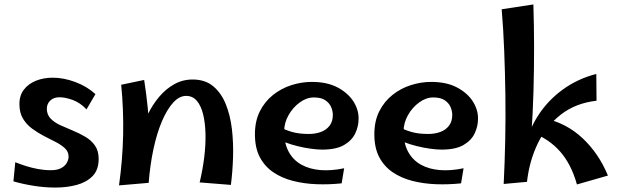

<svg xmlns="http://www.w3.org/2000/svg" viewBox="-20 -824 2786 865"><path d="M229.2 21Q181.2 21 131.2 13Q81.2 5 40.5 -7L48.8 -93.2Q71.8 -84 97.2 -75.9Q122.8 -67.8 151.2 -62.5Q179.8 -57.2 209.2 -57.2Q238.2 -57.2 255.8 -66.8Q273.2 -76.2 281.1 -90.8Q289 -105.2 289 -118.2Q289 -140.2 273 -155.5Q257 -170.8 231.8 -183.8Q206.5 -196.8 178.2 -211.2Q150 -225.8 124.8 -244.4Q99.5 -263 83.5 -289.6Q67.5 -316.2 67.5 -355Q67.5 -395 88.4 -421.2Q109.2 -447.5 143.2 -460.8Q177.2 -474 217.8 -474Q267 -474 319.2 -454.5Q371.5 -435 410 -400L369.8 -331.2Q341.5 -361.2 308 -373.5Q274.5 -385.8 247.5 -385.8Q221.8 -385.8 206.4 -371Q191 -356.2 191 -334Q191 -307.5 208 -289.9Q225 -272.2 251.5 -260.1Q278 -248 307.8 -235.8Q337.5 -223.5 364 -208Q390.5 -192.5 407.5 -168.8Q424.5 -145 424.5 -108Q424.5 -59 397.4 -31Q370.2 -3 325.9 9Q281.5 21 229.2 21Z M1020.2 9 879.5 -2.2Q893.2 -59.5 900.1 -115.5Q907 -171.5 905.8 -221.2Q904.5 -271 895 -309.5Q885.5 -348 866.6 -370Q847.8 -392 818.5 -392Q787.8 -392 760.1 -361.6Q732.5 -331.2 709.6 -277.8Q686.8 -224.2 671.5 -153.1Q656.2 -82 649.8 -0.2L595.5 -129Q597.8 -169.8 610.5 -215.9Q623.2 -262 644.8 -306.4Q666.2 -350.8 696.2 -386.8Q726.2 -422.8 764.4 -444.2Q802.5 -465.8 847.8 -465.8Q904.2 -465.8 940.5 -435.5Q976.8 -405.2 997.1 -354.9Q1017.5 -304.5 1024.8 -242.5Q1032 -180.5 1029.9 -115.1Q1027.8 -49.8 1020.2 9ZM649.8 -0.2 516.2 11.2Q532.5 -105 534.8 -218.4Q537 -331.8 526 -442.2L629.5 -463.8Q639.8 -397.2 645.5 -339.2Q651.2 -281.2 653.2 -227.6Q655.2 -174 654.1 -118.2Q653 -62.5 649.8 -0.2Z M1519.2 2Q1462.8 8 1406.4 5.9Q1350 3.8 1299.9 -9Q1249.8 -21.8 1211.1 -48Q1172.5 -74.2 1150.5 -116.1Q1128.5 -158 1128.5 -219Q1128.5 -279 1150.9 -323Q1173.2 -367 1210.4 -396.5Q1247.5 -426 1293 -440.5Q1338.5 -455 1384.5 -455Q1454.5 -455 1501.9 -429.5Q1549.2 -404 1572.9 -366Q1596.5 -328 1595.5 -288Q1595.5 -255 1580.4 -223Q1565.2 -191 1529.8 -170.5Q1494.2 -150 1431.5 -150Q1409.5 -150 1380.4 -154Q1351.2 -158 1320.8 -165.5Q1290.2 -173 1263.1 -183.5Q1236 -194 1218.2 -207L1243.5 -251Q1263.2 -239 1294.8 -229.8Q1326.2 -220.5 1371.5 -220.5Q1401 -220.5 1425.4 -229.4Q1449.8 -238.2 1464.6 -257.4Q1479.5 -276.5 1479.5 -306.2Q1479.5 -323.8 1471.8 -341.8Q1464 -359.8 1445.6 -372.4Q1427.2 -385 1393.8 -385Q1361.2 -385 1330.4 -362.5Q1299.5 -340 1279.9 -305.2Q1260.2 -270.5 1260.2 -232Q1260.2 -178 1280.6 -140.4Q1301 -102.8 1337.8 -82.2Q1374.5 -61.8 1423.5 -57.8Q1472.5 -53.8 1530.5 -66Z M2057.2 2Q2000.8 8 1944.4 5.9Q1888 3.8 1837.9 -9Q1787.8 -21.8 1749.1 -48Q1710.5 -74.2 1688.5 -116.1Q1666.5 -158 1666.5 -219Q1666.5 -279 1688.9 -323Q1711.2 -367 1748.4 -396.5Q1785.5 -426 1831 -440.5Q1876.5 -455 1922.5 -455Q1992.5 -455 2039.9 -429.5Q2087.2 -404 2110.9 -366Q2134.5 -328 2133.5 -288Q2133.5 -255 2118.4 -223Q2103.2 -191 2067.8 -170.5Q2032.2 -150 1969.5 -150Q1947.5 -150 1918.4 -154Q1889.2 -158 1858.8 -165.5Q1828.2 -173 1801.1 -183.5Q1774 -194 1756.2 -207L1781.5 -251Q1801.2 -239 1832.8 -229.8Q1864.2 -220.5 1909.5 -220.5Q1939 -220.5 1963.4 -229.4Q1987.8 -238.2 2002.6 -257.4Q2017.5 -276.5 2017.5 -306.2Q2017.5 -323.8 2009.8 -341.8Q2002 -359.8 1983.6 -372.4Q1965.2 -385 1931.8 -385Q1899.2 -385 1868.4 -362.5Q1837.5 -340 1817.9 -305.2Q1798.2 -270.5 1798.2 -232Q1798.2 -178 1818.6 -140.4Q1839 -102.8 1875.8 -82.2Q1912.5 -61.8 1961.5 -57.8Q2010.5 -53.8 2068.5 -66Z M2579.2 7Q2565.5 -41.5 2546.4 -78Q2527.2 -114.5 2503.2 -141.6Q2479.2 -168.8 2450.1 -188.8Q2421 -208.8 2385.8 -224.8L2434 -290.5Q2532 -269.5 2604.9 -201Q2677.8 -132.5 2718.8 -33ZM2354.2 -4.8 2344 -154.5Q2359.8 -233.8 2403.4 -302.1Q2447 -370.5 2514.4 -419.8Q2581.8 -469 2666.5 -491L2667.5 -370.2Q2573 -359.5 2506.8 -307.8Q2440.5 -256 2402.6 -177.4Q2364.8 -98.8 2354.2 -4.8ZM2354.2 -4.8 2249.2 4.8Q2254 -90.2 2256.1 -191.1Q2258.2 -292 2256.9 -393.8Q2255.5 -495.5 2251.6 -593.9Q2247.8 -692.2 2240.2 -782.2L2383 -804Q2389 -616 2383.5 -414.4Q2378 -212.8 2354.2 -4.8Z"/></svg>

Font: Marhey Light
Style: Regular
Weight: 300
Designer: Nur Syamsi & Bustanul Arifin
Foundry: Namelatype
Version: Version 1.000